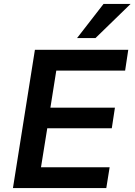

<svg xmlns="http://www.w3.org/2000/svg" viewBox="-20 -959 686 979"><path d="M46 0 158 -705H634L618 -599H267L237 -410H566L550 -305H221L189 -106H539L522 0ZM373 -765 508 -939H646L467 -765Z"/></svg>

Font: Nunito Sans 10pt
Style: Bold Italic
Weight: 700
Italic angle: -9°
Designer: Vernon Adams
Foundry: Vernon Adams
Version: Version 3.101;gftools[0.9.27]